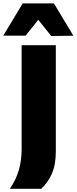

<svg xmlns="http://www.w3.org/2000/svg" viewBox="-64 -986 464 1159"><path d="M-4.5 153.5Q33 99 49.8 40.2Q66.5 -18.5 66.5 -85V-713H273V-74Q273 10.5 248.2 64.5Q223.5 118.5 185 153.5ZM245.5 -768.5Q226 -793 206.5 -817.2Q187 -841.5 167 -866.5Q147.5 -842 128.5 -818Q109.5 -794 90.5 -770.5H-44.5Q-15.5 -818.5 13.8 -867.2Q43 -916 73 -965.5H261.5Q291 -916 320.5 -867.2Q350 -818.5 379 -770.5Z"/></svg>

Font: Commissioner ExtraBold
Style: Regular
Weight: 800
Designer: Kostas Bartsokas
Foundry: Kostas Bartsokas
Version: Version 1.000; ttfautohint (v1.8.3)